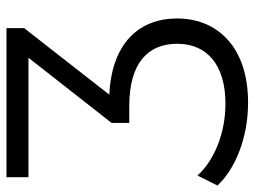

<svg xmlns="http://www.w3.org/2000/svg" viewBox="-136 -452 766 577"><g transform="rotate(-90 246.5 -163.0)"><path d="M227 200C395 200 480 107 480 -13C480 -129 404 -210 251 -217L451 -473V-526H3V-460H362L166 -210V-157H217C346 -157 404 -101 404 -13C404 76 341 132 224 132C133 132 52 97 8 48L-22 108C29 163 124 200 227 200Z"/></g></svg>

Font: Montserrat-Alt1
Style: Regular
Weight: 400
Designer: Differentunic
Foundry: Differentunic
Version: Version 7.222